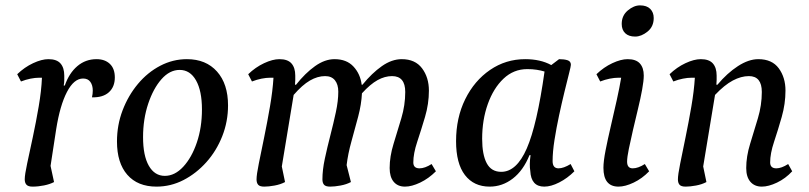

<svg xmlns="http://www.w3.org/2000/svg" viewBox="-20 -682 3009 714"><path d="M101 12Q85 12 78.5 5Q72 -2 72 -15Q72 -32 81 -74Q90 -116 102 -172Q114 -228 124 -286.5Q134 -345 136 -393Q131 -393 126 -393Q111 -393 93.5 -389.5Q76 -386 58 -379L44 -406Q71 -432 103 -447Q135 -462 160 -462Q191 -462 205 -446Q219 -430 219 -401Q219 -393 219 -384Q219 -375 217 -364H221Q237 -410 267.5 -436Q298 -462 339 -462Q370 -462 388.5 -444.5Q407 -427 407 -394Q407 -359 385 -339Q363 -319 322 -320Q325 -333 325 -345Q325 -365 316 -377.5Q307 -390 289 -390Q255 -390 229 -340Q203 -290 189 -202L168 -65L181 -5Q166 3 144 7.5Q122 12 101 12Z M562 12Q492 12 453.5 -32Q415 -76 415 -156Q415 -217 436 -272Q457 -327 493 -370Q529 -413 576 -437.5Q623 -462 675 -462Q746 -462 787 -416Q828 -370 828 -290Q828 -230 806.5 -175.5Q785 -121 747.5 -79Q710 -37 662.5 -12.5Q615 12 562 12ZM593 -28Q630 -28 661.5 -62Q693 -96 712 -152Q731 -208 731 -275Q731 -344 709 -383Q687 -422 648 -422Q611 -422 580.5 -387.5Q550 -353 531 -296Q512 -239 512 -172Q512 -103 533.5 -65.5Q555 -28 593 -28Z M963 12Q946 12 940 5Q934 -2 934 -15Q934 -32 942.5 -74Q951 -116 962.5 -172Q974 -228 984 -286Q994 -344 997 -393Q991 -393 985 -393Q970 -393 952.5 -389.5Q935 -386 917 -379L903 -406Q930 -432 962 -447Q994 -462 1019 -462Q1050 -462 1064 -446Q1078 -430 1078 -401Q1078 -393 1078 -384.5Q1078 -376 1077 -367H1081Q1115 -410 1151.5 -436Q1188 -462 1224 -462Q1269 -462 1294.5 -434.5Q1320 -407 1325 -367H1328Q1363 -410 1400 -436Q1437 -462 1474 -462Q1524 -462 1549.5 -428Q1575 -394 1575 -345Q1575 -296 1560.5 -247Q1546 -198 1531.5 -154.5Q1517 -111 1517 -78Q1517 -56 1540 -56Q1560 -56 1585 -72L1601 -45Q1574 -18 1542.5 -3Q1511 12 1486 12Q1459 12 1444 -6Q1429 -24 1429 -57Q1429 -100 1443.5 -147Q1458 -194 1472.5 -242.5Q1487 -291 1487 -340Q1487 -399 1438 -399Q1411 -399 1384 -384Q1357 -369 1326 -335Q1324 -294 1312 -248.5Q1300 -203 1287 -156.5Q1274 -110 1269 -68L1285 -5Q1268 4 1246 8Q1224 12 1208 12Q1191 12 1185 5Q1179 -2 1179 -15Q1179 -50 1188 -92Q1197 -134 1208.5 -178.5Q1220 -223 1229 -265Q1238 -307 1238 -341Q1238 -368 1225.5 -383.5Q1213 -399 1189 -399Q1161 -399 1132.5 -382.5Q1104 -366 1072 -329L1028 -63L1040 -5Q1023 4 1001 8Q979 12 963 12Z M1801 12Q1742 12 1709 -31Q1676 -74 1676 -157Q1676 -244 1710 -313Q1744 -382 1802.5 -422Q1861 -462 1933 -462Q1990 -462 2030 -440L2059 -462Q2078 -462 2090.5 -458Q2103 -454 2103 -441Q2103 -436 2096 -408.5Q2089 -381 2079 -340Q2069 -299 2059 -252.5Q2049 -206 2042 -161.5Q2035 -117 2035 -83Q2035 -56 2057 -56Q2076 -56 2102 -72L2116 -45Q2090 -19 2059.5 -3.5Q2029 12 2004 12Q1955 12 1952 -46Q1948 -70 1953 -105H1949Q1926 -48 1887 -18Q1848 12 1801 12ZM1773 -166Q1773 -107 1790 -75Q1807 -43 1844 -43Q1901 -43 1939 -130Q1977 -217 2005 -416Q1992 -420 1976 -422.5Q1960 -425 1941 -425Q1890 -425 1852.5 -389.5Q1815 -354 1794 -295Q1773 -236 1773 -166Z M2280 12Q2224 12 2224 -58Q2224 -82 2232 -123Q2240 -164 2251.5 -213Q2263 -262 2273.5 -309.5Q2284 -357 2290 -393Q2285 -393 2280 -393Q2265 -393 2247.5 -389.5Q2230 -386 2212 -379L2198 -406Q2225 -432 2257 -447Q2289 -462 2314 -462Q2345 -462 2359.5 -446Q2374 -430 2374 -401Q2374 -382 2368 -349Q2362 -316 2352.5 -277Q2343 -238 2334 -199Q2325 -160 2318.5 -128.5Q2312 -97 2312 -81Q2312 -56 2333 -56Q2353 -56 2378 -72L2394 -45Q2368 -18 2336.5 -3Q2305 12 2280 12ZM2342 -546Q2318 -546 2305 -558.5Q2292 -571 2292 -593Q2292 -624 2314.5 -643Q2337 -662 2360 -662Q2385 -662 2398 -649Q2411 -636 2411 -615Q2411 -583 2388 -564.5Q2365 -546 2342 -546Z M2530 12Q2513 12 2507 5Q2501 -2 2501 -15Q2501 -32 2509.5 -74Q2518 -116 2529.5 -172Q2541 -228 2551 -286Q2561 -344 2564 -393Q2558 -393 2552 -393Q2537 -393 2519.5 -389.5Q2502 -386 2484 -379L2470 -406Q2497 -432 2529 -447Q2561 -462 2586 -462Q2617 -462 2631 -446Q2645 -430 2645 -401Q2645 -393 2645 -384.5Q2645 -376 2644 -367H2648Q2684 -410 2724 -436Q2764 -462 2800 -462Q2851 -462 2876 -428Q2901 -394 2901 -345Q2901 -296 2887 -247Q2873 -198 2858.5 -154.5Q2844 -111 2844 -78Q2844 -56 2867 -56Q2886 -56 2911 -72L2926 -45Q2901 -18 2869.5 -3Q2838 12 2813 12Q2786 12 2770.5 -6Q2755 -24 2755 -57Q2755 -100 2769.5 -147Q2784 -194 2798.5 -242.5Q2813 -291 2813 -340Q2813 -399 2765 -399Q2736 -399 2705 -382.5Q2674 -366 2639 -329L2595 -63L2607 -5Q2590 4 2568 8Q2546 12 2530 12Z"/></svg>

Font: Petrona Medium
Style: Italic
Weight: 500
Italic angle: -9°
Designer: Ringo R. Seeber
Foundry: Ringo R. Seeber
Version: Version 2.001; ttfautohint (v1.8.3)